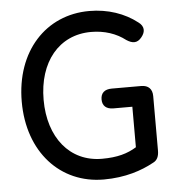

<svg xmlns="http://www.w3.org/2000/svg" viewBox="-52 -766 774 831"><g transform="rotate(-5 334.5 -351.0)"><path d="M366 15C460 15 532 -10 583 -38C603 -47 610 -65 610 -90V-326C610 -357 593 -374 562 -374H434C403 -374 386 -359 386 -331C386 -303 403 -288 434 -288H516V-112C477 -88 433 -75 366 -75C226 -75 136 -187 136 -351C136 -515 226 -626 366 -626C424 -626 475 -609 515 -578C541 -561 562 -560 581 -584C600 -607 599 -631 574 -649C519 -692 447 -717 366 -717C177 -717 41 -570 41 -351C41 -132 177 15 366 15Z"/></g></svg>

Font: 寒蝉半圆体
Style: Regular
Weight: 400
Designer: Yoshimichi Ohira & Warren
Foundry: ChillType
Version: Version 1.800;Glyphs 3.1.1 (3135)